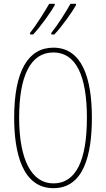

<svg xmlns="http://www.w3.org/2000/svg" viewBox="-20 -973 554 1003"><path d="M377 -946V-953H348C329 -918 282 -843 248 -801V-793H264C302 -832 361 -916 377 -946ZM266 -946V-953H237C217 -918 173 -847 137 -801V-793H153C191 -832 250 -916 266 -946ZM460 -358C460 -570 406 -724 259 -724C127 -724 54 -602 54 -358C54 -173 98 10 259 10C418 10 460 -165 460 -358ZM80 -358C80 -574 138 -699 259 -699C377 -699 434 -577 434 -358C434 -135 377 -15 259 -15C144 -15 80 -141 80 -358Z"/></svg>

Font: Noto Sans Bengali ExtraCondensed Thin
Style: Regular
Weight: 100
Width: 2
Designer: Joana Ranito - Universal Thirst; Jelle Bosma - Monotype Design Team
Foundry: Universal Thirst ehf.
Version: Version 3.000